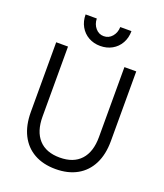

<svg xmlns="http://www.w3.org/2000/svg" viewBox="-165 -1024 978 1145"><g transform="rotate(20 324.0 -452.0)"><path d="M324 12Q245 12 188 -20Q131 -52 100.5 -112.5Q70 -173 70 -258V-700H145V-256Q145 -162 191 -111.5Q237 -61 324 -61Q411 -61 457 -111.5Q503 -162 503 -256V-700H578V-258Q578 -173 547.5 -112.5Q517 -52 460 -20Q403 12 324 12ZM323 -769Q282 -769 249 -787.5Q216 -806 197 -839.5Q178 -873 178 -916H249Q250 -880 271 -855.5Q292 -831 323 -831Q355 -831 376 -855.5Q397 -880 398 -916H469Q469 -873 450 -839.5Q431 -806 398 -787.5Q365 -769 323 -769Z"/></g></svg>

Font: Fustat
Style: Regular
Weight: 400
Designer: Mohamed Gaber, Khaled Hosny, Laura Garcia Mut
Foundry: Kief Type Foundry, Alif Type Foundry, Hard Type Foundry
Version: Version 1.007